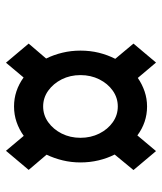

<svg xmlns="http://www.w3.org/2000/svg" viewBox="30 -686 542 643"><g transform="rotate(90 301.5 -364.0)"><path d="M189.5 -112.5 125.5 -188.5 175.5 -247Q163 -272.5 156 -301.5Q149 -330.5 149 -362Q149 -394.5 156.2 -423.8Q163.5 -453 176.5 -478.5L125.5 -539.5L189 -615L240.5 -554Q261.5 -568.5 285.8 -576.8Q310 -585 336 -585Q389.5 -585 433 -552.5L485.5 -615L549 -539.5L497 -476.5Q509.5 -452 516.5 -422.8Q523.5 -393.5 523.5 -362Q523.5 -331 516.5 -302.2Q509.5 -273.5 497.5 -248.5L548.5 -188.5L484.5 -112.5L434.5 -172Q413 -156.5 388.2 -148Q363.5 -139.5 336 -139.5Q283.5 -139.5 239 -171.5ZM336 -237Q365 -237 388.8 -254Q412.5 -271 426.8 -299.2Q441 -327.5 441 -362Q441 -396.5 426.8 -425Q412.5 -453.5 388.8 -470.2Q365 -487 336 -487Q307 -487 283.2 -470.2Q259.5 -453.5 245.2 -425Q231 -396.5 231 -362Q231 -327.5 245.2 -299.2Q259.5 -271 283.2 -254Q307 -237 336 -237Z"/></g></svg>

Font: Libre Caslon Condensed
Style: Italic
Weight: 400
Italic angle: -22.583°
Designer: Pablo Impallari, Rodrigo Fuenzalida, Katja Schimmel, Ertekin Erdin
Foundry: Pablo Impallari, Rodrigo Fuenzalida
Version: Version 2.000;gftools[0.9.33]